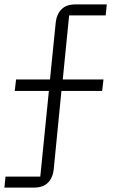

<svg xmlns="http://www.w3.org/2000/svg" viewBox="-23 -718 529 872"><path d="M2 84H160L199 -305H44L50 -357H204L230 -615Q234 -653 256 -675.5Q278 -698 320 -698H462L457 -648H291L262 -357H447L441 -305H256L221 51Q217 89 195 111.5Q173 134 131 134H-3Z"/></svg>

Font: IBM Plex Thai Light
Style: Regular
Weight: 300
Designer: Mike Abbink, Paul van der Laan, Pieter van Rosmalen, Ben Mitchell, Mark Frömberg
Foundry: Bold Monday
Version: Version 1.0